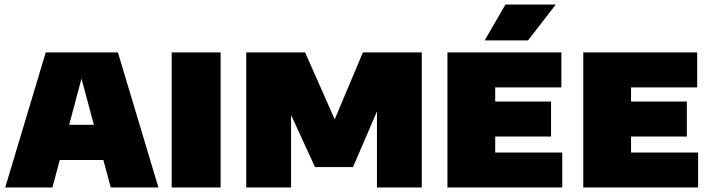

<svg xmlns="http://www.w3.org/2000/svg" viewBox="-20 -826 3133 846"><path d="M3 0 181.5 -595H499.5L678 0H468L330 -513H348L211 0ZM170 -121 214.5 -276H465L509.5 -121Z M736.5 0V-595H952V0Z M1065 0V-595H1324.5L1464.5 -278H1445.5L1579 -595H1838.5V0H1641V-414H1675L1535.5 -90H1368L1219 -414H1262.5V0Z M1951.5 0V-595H2453.5V-441H2162V-154H2457.5V0ZM2076.5 -224.5V-378.5H2408V-224.5ZM2115.5 -648 2207 -806H2429L2306.5 -648Z M2550 0V-595H3052V-441H2760.5V-154H3056V0ZM2675 -224.5V-378.5H3006.5V-224.5Z"/></svg>

Font: Encode Sans SC Condensed Thin Black
Style: Regular
Weight: 900
Version: Version 3.002